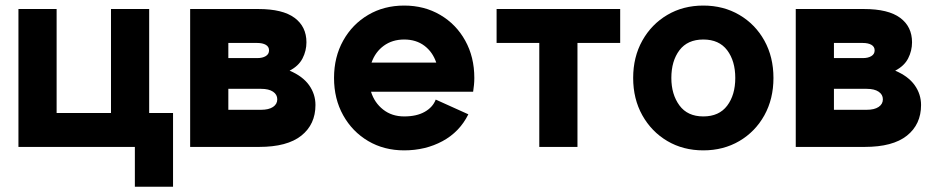

<svg xmlns="http://www.w3.org/2000/svg" viewBox="-20 -541 3446 707"><path d="M47.9 0V-507.8H188.5V-125H388.7V-507.8H529.3V-125H617.2V146.5H476.6V0Z M1046.4 -280.8Q1094.7 -260.3 1118.2 -227.3Q1141.6 -194.3 1141.6 -154.3Q1141.6 -83 1089.6 -41.5Q1037.6 0 934.1 0H680.2V-507.8H931.2Q1021 -507.8 1064.7 -475.3Q1108.4 -442.9 1108.4 -385.3Q1108.4 -354 1094 -325.9Q1079.6 -297.9 1046.4 -280.8ZM820.8 -382.8V-327.1H927.2Q946.8 -327.1 958.7 -334.5Q970.7 -341.8 970.7 -355.5Q970.7 -369.1 958.7 -376Q946.8 -382.8 927.2 -382.8ZM820.8 -136.7H941.4Q969.7 -136.7 985.4 -147.2Q1001 -157.7 1001 -175.3Q1001 -192.9 985.4 -203.4Q969.7 -213.9 941.4 -213.9H820.8Z M1584.5 -174.3 1704.6 -120.1Q1672.4 -55.2 1609.4 -21.2Q1546.4 12.7 1468.3 12.7Q1394 12.7 1335.7 -21.7Q1277.3 -56.2 1243.7 -116.5Q1210 -176.8 1210 -253.9Q1210 -331.1 1243.7 -391.4Q1277.3 -451.7 1335.7 -486.1Q1394 -520.5 1468.3 -520.5Q1542.5 -520.5 1601.1 -486.1Q1659.7 -451.7 1693.1 -391.4Q1726.6 -331.1 1726.6 -253.9Q1726.6 -240.7 1725.3 -228Q1724.1 -215.3 1722.2 -203.1H1346.2Q1358.9 -162.6 1390.9 -137.5Q1422.9 -112.3 1468.3 -112.3Q1514.2 -112.3 1543.9 -129.2Q1573.7 -146 1584.5 -174.3ZM1468.3 -395.5Q1424.8 -395.5 1393.3 -372.6Q1361.8 -349.6 1348.1 -310.5H1586.4Q1573.2 -349.6 1542.7 -372.6Q1512.2 -395.5 1468.3 -395.5Z M2106.4 0H1965.8V-382.8H1808.6V-507.8H2263.7V-382.8H2106.4Z M2311.5 -253.9Q2311.5 -331.1 2345.2 -391.4Q2378.9 -451.7 2437.3 -486.1Q2495.6 -520.5 2569.8 -520.5Q2644 -520.5 2702.6 -486.1Q2761.2 -451.7 2794.7 -391.4Q2828.1 -331.1 2828.1 -253.9Q2828.1 -176.8 2794.7 -116.5Q2761.2 -56.2 2702.6 -21.7Q2644 12.7 2569.8 12.7Q2495.6 12.7 2437.3 -21.7Q2378.9 -56.2 2345.2 -116.5Q2311.5 -176.8 2311.5 -253.9ZM2452.1 -253.9Q2452.1 -193.4 2481.9 -152.8Q2511.7 -112.3 2569.8 -112.3Q2627.9 -112.3 2657.7 -151.9Q2687.5 -191.4 2687.5 -253.9Q2687.5 -316.4 2657.7 -356Q2627.9 -395.5 2569.8 -395.5Q2511.7 -395.5 2481.9 -356Q2452.1 -316.4 2452.1 -253.9Z M3276.4 -280.8Q3324.7 -260.3 3348.1 -227.3Q3371.6 -194.3 3371.6 -154.3Q3371.6 -83 3319.6 -41.5Q3267.6 0 3164.1 0H2910.2V-507.8H3161.1Q3251 -507.8 3294.7 -475.3Q3338.4 -442.9 3338.4 -385.3Q3338.4 -354 3324 -325.9Q3309.6 -297.9 3276.4 -280.8ZM3050.8 -382.8V-327.1H3157.2Q3176.8 -327.1 3188.7 -334.5Q3200.7 -341.8 3200.7 -355.5Q3200.7 -369.1 3188.7 -376Q3176.8 -382.8 3157.2 -382.8ZM3050.8 -136.7H3171.4Q3199.7 -136.7 3215.3 -147.2Q3231 -157.7 3231 -175.3Q3231 -192.9 3215.3 -203.4Q3199.7 -213.9 3171.4 -213.9H3050.8Z"/></svg>

Font: Giphurs
Style: Bold
Weight: 700
Version: Version 0.920; ttfautohint (v1.8.4.7-5d5b)